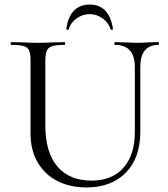

<svg xmlns="http://www.w3.org/2000/svg" viewBox="-20 -810 738 843"><path d="M485 -613Q482 -613 482 -619Q482 -625 485 -625L528 -624Q564 -622 585 -622Q602 -622 634 -624L676 -625Q678 -625 678 -619Q678 -613 676 -613Q596 -613 596 -515V-231Q596 -116 532 -51.5Q468 13 360 13Q286 13 230.5 -16Q175 -45 144.5 -98.5Q114 -152 114 -224V-544Q114 -574 108 -588Q102 -602 84.5 -607.5Q67 -613 29 -613Q27 -613 27 -619Q27 -625 29 -625L78 -624Q120 -622 146 -622Q173 -622 217 -624L263 -625Q266 -625 266 -619Q266 -613 263 -613Q226 -613 208.5 -607Q191 -601 185 -586.5Q179 -572 179 -542V-259Q179 -141 232 -79Q285 -17 382 -17Q472 -17 522 -73.5Q572 -130 572 -230V-515Q572 -613 485 -613ZM271 -683Q278 -735 304 -762.5Q330 -790 374 -790Q417 -790 442.5 -763Q468 -736 476 -683Q477 -680 471.5 -679.5Q466 -679 465 -682Q458 -709 431.5 -728.5Q405 -748 374 -748Q342 -748 315.5 -728.5Q289 -709 282 -682Q281 -679 275.5 -679.5Q270 -680 271 -683Z"/></svg>

Font: Cormorant SC
Style: Regular
Weight: 400
Designer: Christian Thalmann (Catharsis Fonts)
Foundry: Catharsis Fonts
Version: Version 4.000